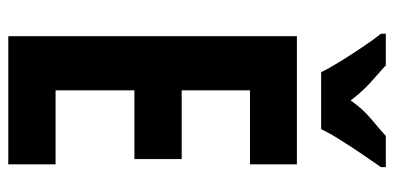

<svg xmlns="http://www.w3.org/2000/svg" viewBox="-270 -704 974 475"><g transform="rotate(90 217.5 -467.0)"><path d="M387 0H70V-714H387V-598H204V-429H374V-312H204V-117H387ZM159 -774Q150 -793 133 -820.5Q116 -848 97.5 -875.5Q79 -903 64 -922V-934H142Q158 -920 183 -897.5Q208 -875 229 -847Q250 -877 274 -897Q298 -917 317 -934H394V-922Q380 -902 362 -875.5Q344 -849 327 -822Q310 -795 300 -774Z"/></g></svg>

Font: Noto Sans Sinhala UI ExtraCondensed
Style: Bold
Weight: 700
Width: 2
Designer: Jelle Bosma - Monotype Design Team
Foundry: Monotype Imaging Inc.
Version: Version 2.006; ttfautohint (v1.8.4.7-5d5b)